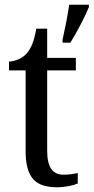

<svg xmlns="http://www.w3.org/2000/svg" viewBox="-20 -780 395 810"><path d="M244 -613V-600H277C303 -642 338 -708 355 -750V-760H272C265 -712 254 -657 244 -613ZM221 10C255 10 291 2 308 -6V-50C289 -46 271 -43 247 -43C204 -43 179 -73 179 -143V-483H300V-536H179V-659H133C124 -606 112 -577 92 -554C72 -532 44 -522 18 -520V-483H88V-145C88 -30 129 10 221 10Z"/></svg>

Font: Noto Serif Bengali SemiCondensed
Style: Regular
Weight: 400
Width: 4
Designer: Juan Bruce, Universal Thirst, Indian Type Foundry and the Monotype Design Team.
Foundry: Monotype Imaging Inc.
Version: Version 2.003